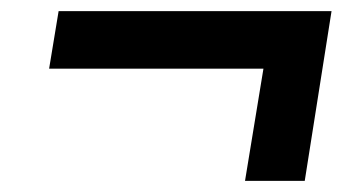

<svg xmlns="http://www.w3.org/2000/svg" viewBox="-20 -459 640 344"><path d="M419 -135 452 -336H68L85 -439H574L526 -135Z"/></svg>

Font: Mulish ExtraLight ExtraBold
Style: Italic
Weight: 800
Italic angle: -9°
Version: Version 3.603